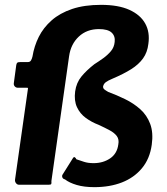

<svg xmlns="http://www.w3.org/2000/svg" viewBox="-20 -762 689 792"><path d="M397 -742Q468 -742 513.5 -721.5Q559 -701 579 -665Q599 -629 592 -581Q588 -546 570 -521Q552 -496 521 -476.5Q490 -457 443 -437Q426 -430 416.5 -423Q407 -416 405 -404Q405 -398 409.5 -394Q414 -390 426 -383Q461 -370 496 -353Q531 -336 558.5 -311.5Q586 -287 599.5 -251Q613 -215 606 -165Q598 -107 565.5 -68Q533 -29 483 -9.5Q433 10 369 10Q327 10 296.5 1Q266 -8 248 -22Q240 -24 237.5 -29.5Q235 -35 237 -40L281 -110Q285 -116 289 -113Q293 -110 295 -105Q310 -100 326.5 -94.5Q343 -89 366 -89Q405 -89 434 -108.5Q463 -128 468 -166Q472 -187 462 -200.5Q452 -214 432.5 -224.5Q413 -235 387 -247Q358 -258 334 -275.5Q310 -293 297.5 -320Q285 -347 290 -385Q295 -421 316 -446.5Q337 -472 369 -497Q388 -509 406 -522Q424 -535 437.5 -551Q451 -567 453 -589Q456 -613 440.5 -627.5Q425 -642 388 -642Q338 -642 305 -611Q272 -580 265 -530L192 -15Q193 -5 191 -2.5Q189 0 181 0H58Q51 0 46 -6.5Q41 -13 42 -21L95 -394Q96 -399 95.5 -399.5Q95 -400 90 -400H54Q46 -400 41 -405.5Q36 -411 37 -419L47 -493Q48 -500 51 -503Q54 -506 64 -506H95Q104 -506 108 -513Q112 -520 114 -529Q121 -572 140 -610Q159 -648 193 -678Q227 -708 277.5 -725Q328 -742 397 -742Z"/></svg>

Font: Libre Franklin
Style: Bold Italic
Weight: 700
Italic angle: -8°
Designer: Pablo Impallari, Rodrigo Fuenzalida, Nhung Nguyen
Foundry: Impallari Type
Version: Version 3.000